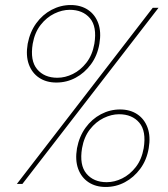

<svg xmlns="http://www.w3.org/2000/svg" viewBox="-20 -731 666 763"><path d="M47 0 587 -700H610L69 0ZM400 12Q360 12 331.5 -7Q303 -26 290.5 -60.5Q278 -95 286 -142Q295 -189 320 -223.5Q345 -258 381 -277Q417 -296 457 -296Q497 -296 525.5 -277Q554 -258 566.5 -223.5Q579 -189 571 -142Q563 -95 537.5 -60.5Q512 -26 476.5 -7Q441 12 400 12ZM204 -403Q164 -403 135.5 -422Q107 -441 94.5 -475.5Q82 -510 90 -557Q99 -604 124 -638.5Q149 -673 185 -692Q221 -711 261 -711Q301 -711 329.5 -692Q358 -673 370.5 -638.5Q383 -604 375 -557Q367 -510 341.5 -475.5Q316 -441 280.5 -422Q245 -403 204 -403ZM404 -7Q435 -7 465.5 -22Q496 -37 519.5 -67Q543 -97 551 -142Q562 -210 533.5 -243.5Q505 -277 453 -277Q423 -277 392 -262Q361 -247 337.5 -217Q314 -187 306 -142Q295 -75 323.5 -41Q352 -7 404 -7ZM208 -422Q239 -422 269.5 -437Q300 -452 323.5 -482Q347 -512 355 -557Q366 -625 337.5 -658.5Q309 -692 257 -692Q227 -692 196 -677Q165 -662 141.5 -632Q118 -602 110 -557Q99 -490 127.5 -456Q156 -422 208 -422Z"/></svg>

Font: DM Sans 20pt Thin
Style: Italic
Weight: 250
Italic angle: -10°
Version: Version 4.004;gftools[0.9.30]